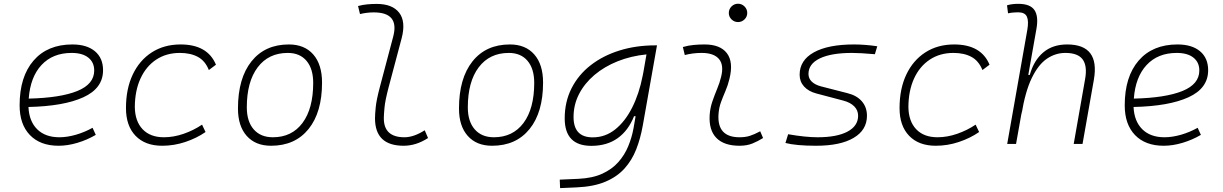

<svg xmlns="http://www.w3.org/2000/svg" viewBox="-20 -763 6485 1018"><path d="M294.9 -35.2Q335.4 -35.2 381.6 -48.3Q427.7 -61.5 470.7 -85.4L487.8 -47.9Q441.9 -21 390.1 -5.6Q338.4 9.8 290.5 9.8Q193.4 9.8 138.7 -46.9Q84 -103.5 84 -204.6Q84 -356.4 158 -441.9Q231.9 -527.3 363.8 -527.3Q440.4 -527.3 483.4 -491.2Q526.4 -455.1 526.4 -390.6Q526.4 -294.9 422.1 -247.3Q317.9 -199.7 130.9 -195.8Q134.3 -120.1 177.2 -77.6Q220.2 -35.2 294.9 -35.2ZM132.3 -240.2Q300.3 -244.1 389.9 -280.5Q479.5 -316.9 479.5 -389.2Q479.5 -432.6 448.2 -457.5Q417 -482.4 359.9 -482.4Q259.8 -482.4 200.2 -418.5Q140.6 -354.5 132.3 -240.2Z M849.1 -35.2Q900.4 -35.2 953.4 -53.5Q1006.3 -71.8 1051.3 -102.1L1069.8 -63Q1022.5 -30.3 962.6 -10.3Q902.8 9.8 839.8 9.8Q749.5 9.8 698.7 -43Q647.9 -95.7 647.9 -189.9Q647.9 -292 683.8 -367.7Q719.7 -443.4 784.9 -485.4Q850.1 -527.3 937.5 -527.3Q1080.6 -527.3 1125 -419.9L1087.4 -391.6Q1067.9 -440.4 1029.1 -461.4Q990.2 -482.4 933.6 -482.4Q861.8 -482.4 808.1 -446.8Q754.4 -411.1 724.9 -346.7Q695.3 -282.2 694.8 -195.8Q695.8 -120.1 736.3 -77.6Q776.9 -35.2 849.1 -35.2Z M1417 9.8Q1334.5 9.8 1288.1 -42.5Q1241.7 -94.7 1241.7 -187.5Q1241.7 -347.7 1313.2 -437.5Q1384.8 -527.3 1511.7 -527.3Q1594.7 -527.3 1641.1 -474.1Q1687.5 -420.9 1687.5 -325.2Q1687.5 -167.5 1616 -78.9Q1544.4 9.8 1417 9.8ZM1426.8 -35.2Q1527.3 -35.2 1584 -111.3Q1640.6 -187.5 1640.6 -323.7Q1640.6 -398.4 1605.2 -440.4Q1569.8 -482.4 1505.9 -482.4Q1403.8 -482.4 1346.2 -406Q1288.6 -329.6 1288.6 -193.8Q1288.6 -119.1 1325.2 -77.1Q1361.8 -35.2 1426.8 -35.2Z M2120.1 9.8Q1968.3 9.8 1968.3 -135.7Q1968.3 -157.2 1972.2 -195.6Q1976.1 -233.9 1993.7 -300.3L2064.9 -569.3Q2098.6 -697.3 1961.9 -697.3Q1925.3 -697.3 1888.7 -688.5L1878.4 -731Q1902.8 -737.8 1927.7 -740Q1952.6 -742.2 1977.5 -742.2Q2060.5 -742.2 2096.7 -695.3Q2132.8 -648.4 2109.4 -559.6L2040.5 -300.3Q2022 -230 2018.6 -192.1Q2015.1 -154.3 2015.1 -138.2Q2013.7 -35.2 2124.5 -35.2Q2173.8 -35.2 2231.9 -72.3L2249.5 -31.2Q2186.5 9.8 2120.1 9.8Z M2588.9 9.8Q2506.3 9.8 2460 -42.5Q2413.6 -94.7 2413.6 -187.5Q2413.6 -347.7 2485.1 -437.5Q2556.6 -527.3 2683.6 -527.3Q2766.6 -527.3 2813 -474.1Q2859.4 -420.9 2859.4 -325.2Q2859.4 -167.5 2787.8 -78.9Q2716.3 9.8 2588.9 9.8ZM2598.6 -35.2Q2699.2 -35.2 2755.9 -111.3Q2812.5 -187.5 2812.5 -323.7Q2812.5 -398.4 2777.1 -440.4Q2741.7 -482.4 2677.7 -482.4Q2575.7 -482.4 2518.1 -406Q2460.4 -329.6 2460.4 -193.8Q2460.4 -119.1 2497.1 -77.1Q2533.7 -35.2 2598.6 -35.2Z M2949.7 234.4 2947.8 189.5 3047.4 185.1Q3121.6 181.6 3173.3 158Q3225.1 134.3 3258.5 96.4Q3292 58.6 3311 12.2Q3330.1 -34.2 3338.9 -82.5L3350.1 -147H3341.8Q3312 -71.3 3255.1 -30.5Q3198.2 10.3 3115.2 10.3Q2974.1 10.3 2974.1 -135.3Q2974.1 -223.1 3010.3 -294.7Q3046.4 -366.2 3111.6 -417Q3176.8 -467.8 3264.2 -495.1Q3351.6 -522.5 3454.1 -522.5H3463.4L3388.2 -98.1Q3376 -29.3 3353.3 28.8Q3330.6 86.9 3290.8 130.9Q3251 174.8 3189.2 200.7Q3127.4 226.6 3037.6 230.5ZM3407.7 -474.6Q3325.2 -466.3 3254.6 -438Q3184.1 -409.7 3131.8 -365.5Q3079.6 -321.3 3050.3 -264.6Q3021 -208 3021 -142.6Q3021 -34.7 3122.6 -34.7Q3189 -34.7 3241.7 -76.7Q3294.4 -118.7 3331.5 -192.1Q3368.7 -265.6 3387.2 -359.9L3391.1 -379.4Z M4010.7 -66.9 4025.9 -31.2Q3999 -14.2 3969.5 -2.2Q3939.9 9.8 3901.4 9.8Q3818.8 9.8 3778.3 -31.7Q3737.8 -73.2 3742.7 -153.3Q3745.1 -189.9 3756.8 -224.4Q3768.6 -258.8 3782.2 -291.5Q3795.9 -324.2 3803.2 -355Q3819.3 -417.5 3792.2 -450Q3765.1 -482.4 3700.2 -482.4Q3653.8 -482.4 3610.8 -471.2L3600.6 -513.7Q3629.4 -522 3658.2 -524.7Q3687 -527.3 3715.8 -527.3Q3798.8 -527.3 3834.2 -480.7Q3869.6 -434.1 3847.7 -345.2Q3839.4 -310.5 3826.4 -280.5Q3813.5 -250.5 3802.7 -221.2Q3792 -191.9 3789.6 -157.7Q3781.2 -35.2 3900.9 -35.2Q3931.6 -35.2 3955.1 -42.5Q3978.5 -49.8 4010.7 -66.9ZM3893.1 -646Q3873 -646 3858.6 -660.2Q3844.2 -674.3 3844.2 -694.3Q3844.2 -714.4 3858.6 -728.8Q3873 -743.2 3893.1 -743.2Q3913.1 -743.2 3927.5 -728.8Q3941.9 -714.4 3941.9 -694.3Q3941.9 -674.3 3927.5 -660.2Q3913.1 -646 3893.1 -646Z M4307.1 9.8Q4201.7 9.8 4144.5 -4.9L4158.7 -51.3Q4251 -35.2 4314.9 -35.2Q4417.5 -35.2 4473.6 -65.2Q4529.8 -95.2 4529.8 -149.4Q4529.8 -178.2 4509.3 -199Q4488.8 -219.7 4451.7 -229.5L4307.6 -267.6Q4266.1 -278.8 4242.9 -304.7Q4219.7 -330.6 4219.7 -366.7Q4219.7 -443.4 4295.2 -485.4Q4370.6 -527.3 4508.3 -527.3Q4535.6 -527.3 4567.9 -524.9Q4600.1 -522.5 4631.3 -517.6L4618.7 -475.6Q4540.5 -482.4 4497.6 -482.4Q4387.2 -482.4 4326.9 -453.4Q4266.6 -424.3 4266.6 -371.1Q4266.6 -347.2 4283.9 -330.3Q4301.3 -313.5 4332.5 -305.2L4473.6 -269Q4522.9 -256.8 4549.8 -225.6Q4576.7 -194.3 4576.7 -149.4Q4576.7 -73.7 4506.1 -32Q4435.5 9.8 4307.1 9.8Z M4950.7 -35.2Q5002 -35.2 5054.9 -53.5Q5107.9 -71.8 5152.8 -102.1L5171.4 -63Q5124 -30.3 5064.2 -10.3Q5004.4 9.8 4941.4 9.8Q4851.1 9.8 4800.3 -43Q4749.5 -95.7 4749.5 -189.9Q4749.5 -292 4785.4 -367.7Q4821.3 -443.4 4886.5 -485.4Q4951.7 -527.3 5039.1 -527.3Q5182.1 -527.3 5226.6 -419.9L5189 -391.6Q5169.4 -440.4 5130.6 -461.4Q5091.8 -482.4 5035.2 -482.4Q4963.4 -482.4 4909.7 -446.8Q4856 -411.1 4826.4 -346.7Q4796.9 -282.2 4796.4 -195.8Q4797.4 -120.1 4837.9 -77.6Q4878.4 -35.2 4950.7 -35.2Z M5672.9 0 5733.4 -344.2Q5745.6 -413.1 5720.5 -447.8Q5695.3 -482.4 5628.4 -482.4Q5576.2 -482.4 5530.8 -451.7Q5485.4 -420.9 5450.7 -349.6Q5416 -278.3 5396 -156.2L5398.4 -175.3L5367.2 0H5320.3L5426.8 -604Q5435.1 -651.9 5424.6 -674.8Q5414.1 -697.8 5377.9 -697.8Q5364.7 -697.8 5351.3 -696.5Q5337.9 -695.3 5324.7 -692.4L5319.3 -734.9Q5334 -739.3 5348.9 -741Q5363.8 -742.7 5378.9 -742.7Q5442.4 -742.7 5464.8 -709.5Q5487.3 -676.3 5475.1 -608.9L5432.1 -365.7H5439.9Q5461.4 -442.9 5511.5 -485.1Q5561.5 -527.3 5638.2 -527.3Q5812.5 -527.3 5779.8 -340.3L5719.7 0Z M6154.3 -35.2Q6194.8 -35.2 6241 -48.3Q6287.1 -61.5 6330.1 -85.4L6347.2 -47.9Q6301.3 -21 6249.5 -5.6Q6197.8 9.8 6149.9 9.8Q6052.7 9.8 5998 -46.9Q5943.4 -103.5 5943.4 -204.6Q5943.4 -356.4 6017.3 -441.9Q6091.3 -527.3 6223.1 -527.3Q6299.8 -527.3 6342.8 -491.2Q6385.7 -455.1 6385.7 -390.6Q6385.7 -294.9 6281.5 -247.3Q6177.2 -199.7 5990.2 -195.8Q5993.7 -120.1 6036.6 -77.6Q6079.6 -35.2 6154.3 -35.2ZM5991.7 -240.2Q6159.7 -244.1 6249.3 -280.5Q6338.9 -316.9 6338.9 -389.2Q6338.9 -432.6 6307.6 -457.5Q6276.4 -482.4 6219.2 -482.4Q6119.1 -482.4 6059.6 -418.5Q6000 -354.5 5991.7 -240.2Z"/></svg>

Font: Cascadia Mono NF ExtraLight
Style: Italic
Weight: 200
Italic angle: -10°
Monospace: yes
Designer: Aaron Bell
Foundry: Saja Typeworks
Version: Version 2404.023; ttfautohint (v1.8.4)